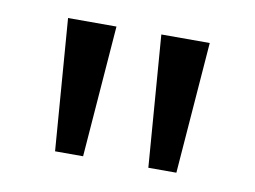

<svg xmlns="http://www.w3.org/2000/svg" viewBox="-42 -771 493 371"><g transform="rotate(10 204.0 -585.0)"><path d="M160 -714 140 -456H85L65 -714ZM343 -714 323 -456H268L248 -714Z"/></g></svg>

Font: Noto Sans Tamil Supplement
Style: Regular
Weight: 400
Designer: Ek Type
Foundry: Ek Type
Version: Version 2.001; ttfautohint (v1.8.4.7-5d5b)